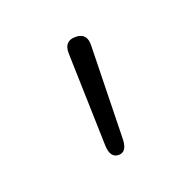

<svg xmlns="http://www.w3.org/2000/svg" viewBox="-57 -820 344 339"><g transform="rotate(-20 115.5 -651.0)"><path d="M115 -540Q99 -540 98 -563L93 -738Q92 -762 114 -762Q136 -762 135 -738L131 -563Q130 -540 115 -540Z"/></g></svg>

Font: Resource Han Rounded JP ExtraLight
Style: Regular
Weight: 250
Designer: Cyano Hao (round all glyphs); Ryoko NISHIZUKA 西塚涼子 (kana, bopomofo & ideographs); Paul D. Hunt (Latin, Greek & Cyrillic)
Foundry: Cyano Hao
Version: 0.990